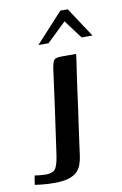

<svg xmlns="http://www.w3.org/2000/svg" viewBox="-109 -627 488 766"><g transform="rotate(-10 135.0 -243.5)"><path d="M-24 50Q-19 51 -4 52.5Q11 54 20 54Q53 54 62.5 35Q72 16 77 -24Q89 -109 101 -193.5Q113 -278 124 -363Q127 -377 130 -385Q133 -393 141 -396Q149 -399 165 -399Q179 -399 194 -399Q209 -399 223 -399Q220 -372 214.5 -337.5Q209 -303 204 -264.5Q199 -226 193.5 -186Q188 -146 182.5 -109Q177 -72 173 -40Q170 -19 167.5 1Q165 21 159 38Q153 55 141 67Q129 79 106.5 86Q84 93 49 93Q21 93 -1 90.5Q-23 88 -30 87Q-29 77 -27.5 68Q-26 59 -24 50ZM81 -460 191 -580H221L300 -460H256L200 -535L122 -460Z"/></g></svg>

Font: Genos Medium
Style: Italic
Weight: 500
Italic angle: -8°
Designer: Robert E. Leuschke
Foundry: Robert E. Leuschke
Version: Version 1.010